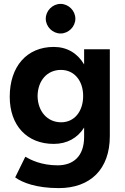

<svg xmlns="http://www.w3.org/2000/svg" viewBox="-20 -753 641 986"><path d="M282 213C444 213 544 116 544 -54V-500H412V-422C378 -480 324 -512 256 -512C118 -512 30 -412 30 -256C30 -109 118 -14 256 -14C324 -14 378 -44 412 -98V-50C412 51 355 96 276 96C192 96 138 68 110 52L58 158C95 185 167 213 282 213ZM294 -125C223 -125 174 -181 173 -260C174 -339 222 -394 293 -394C361 -394 407 -339 407 -260C407 -181 362 -125 294 -125ZM291 -581C332 -581 367 -616 367 -657C367 -698 332 -733 291 -733C250 -733 215 -698 215 -657C215 -616 250 -581 291 -581Z"/></svg>

Font: HB Figtree Prototype
Style: Bold
Weight: 700
Designer: Alfredo Marco Pradil
Foundry: Hanken Design Co.®
Version: Version 1.002;Glyphs 3.2 (3228)